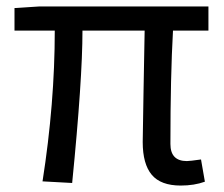

<svg xmlns="http://www.w3.org/2000/svg" viewBox="-20 -563 694 596"><path d="M541 13Q479 13 451 -20.5Q423 -54 423 -122Q423 -148 425.5 -276.5Q428 -405 429 -468H236Q236 -317 204 5L112 0Q150 -242 150 -468H25V-538L103 -543H627V-468H517Q509 -326 509 -116Q509 -63 560 -63Q569 -63 604 -68L616 1Q583 13 541 13Z"/></svg>

Font: Noto Sans SC
Style: Regular
Weight: 400
Designer: Ryoko NISHIZUKA  (kana, bopomofo & ideographs); Paul D. Hunt (Latin, Greek & Cyrillic); Sandoll Communications , Soo-you
Foundry: Adobe
Version: Version 2.002;hotconv 1.0.116;makeotfexe 2.5.65601